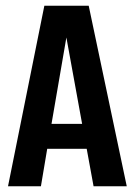

<svg xmlns="http://www.w3.org/2000/svg" viewBox="-20 -651 471 671"><path d="M307 0 283 -131H145L123 0H8L135 -631H290L423 0ZM160 -218H267L212 -520Z"/></svg>

Font: Teko Medium
Style: Regular
Weight: 500
Designer: Manushi Parikh, Jonny Pinhorn
Foundry: Indian Type Foundry
Version: Version 1.106;PS 1.0;hotconv 1.0.78;makeotf.lib2.5.61930; tt